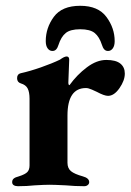

<svg xmlns="http://www.w3.org/2000/svg" viewBox="-20 -640 454 663"><path d="M22 0ZM22 -11Q22 -19 27.5 -23.5Q33 -28 45 -31Q67 -38 74.5 -46Q82 -54 82 -69V-299Q82 -322 75.5 -334.5Q69 -347 52 -352Q39 -356 39 -370Q39 -384 51 -387Q83 -394 121.5 -407.5Q160 -421 187 -434Q202 -445 210 -445Q219 -445 219 -434L216 -355Q216 -346 220 -346Q246 -382 280 -407.5Q314 -433 347 -433Q380 -433 395.5 -420.5Q411 -408 411 -386Q411 -362 392.5 -335.5Q374 -309 353 -309Q340 -309 314 -323Q310 -325 297.5 -330.5Q285 -336 277 -336Q213 -336 213 -241V-78Q213 -59 225 -49Q237 -39 266 -31Q288 -25 288 -11Q288 -5 283 -1Q278 3 271 3Q239 3 207 0Q167 -2 151 -2Q134 -2 100 0Q73 3 42 3Q33 3 27.5 -0.5Q22 -4 22 -11ZM138 -498Q138 -544 166 -582Q194 -620 257 -620Q319 -620 347.5 -581.5Q376 -543 376 -498Q376 -482 369.5 -473Q363 -464 353 -464Q345 -464 340 -469.5Q335 -475 332 -485Q323 -513 307 -526Q291 -539 257 -539Q223 -539 207 -526Q191 -513 182 -485Q179 -475 174 -469.5Q169 -464 161 -464Q151 -464 144.5 -473Q138 -482 138 -498Z"/></svg>

Font: EB Garamond
Style: Bold
Weight: 700
Designer: Georg Duffner and Octavio Pardo
Foundry: Georg Duffner
Version: Version 1.000; ttfautohint (v1.6)